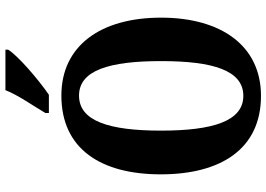

<svg xmlns="http://www.w3.org/2000/svg" viewBox="-157 -814 981 707"><g transform="rotate(-90 333.5 -460.5)"><path d="M271 -784V-771H338C395 -810 483 -886 504 -921V-931H355C338 -886 296 -827 271 -784ZM334 10C519 10 622 -137 622 -358C622 -580 519 -725 335 -725C139 -725 45 -580 45 -359C45 -137 139 10 334 10ZM334 -55C241 -55 206 -167 206 -358C206 -549 241 -660 335 -660C428 -660 462 -549 462 -358C462 -167 428 -55 334 -55Z"/></g></svg>

Font: Noto Serif Thai ExtraCondensed ExtraBold
Style: Regular
Weight: 800
Width: 2
Designer: Monotype Design Team
Foundry: Monotype Imaging Inc.
Version: Version 2.002